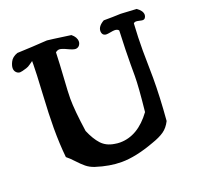

<svg xmlns="http://www.w3.org/2000/svg" viewBox="-128 -860 1039 1011"><g transform="rotate(-20 391.5 -355.0)"><path d="M119.1 -111.3Q111.3 -186.5 111.3 -276.4Q111.3 -349.6 118.2 -468.3Q125 -586.9 125 -628.9V-647.5Q122.1 -645.5 107.9 -635.3Q93.8 -625 83 -622.1Q54.7 -613.3 45.9 -613.3Q34.2 -613.3 25.4 -622.1Q15.6 -631.8 15.6 -646.5Q15.6 -661.1 25.4 -680.7Q36.1 -703.1 66.4 -713.9Q115.2 -715.8 152.8 -717.8Q190.4 -719.7 208.5 -721.2Q226.6 -722.7 235.4 -722.7Q242.2 -722.7 366.2 -705.1Q391.6 -684.6 391.6 -660.2Q391.6 -649.4 383.8 -638.7Q375 -628.9 362.3 -628.9Q349.6 -628.9 321.3 -642.6Q293 -656.2 280.3 -656.2Q269.5 -656.2 258.8 -647.5Q256.8 -585 251.5 -505.4Q246.1 -425.8 246.1 -392.6Q246.1 -327.1 263.7 -205.1Q285.2 -154.3 312 -125Q338.9 -95.7 383.8 -88.9Q399.4 -85.9 414.1 -85.9Q514.6 -85.9 591.8 -191.4Q606.4 -329.1 606.4 -388.7V-455.1Q606.4 -524.4 611.3 -641.6Q604.5 -651.4 587.9 -651.4Q580.1 -651.4 564.5 -648.4Q548.8 -645.5 542 -645.5Q525.4 -645.5 519.5 -658.2Q516.6 -665 516.6 -671.9Q516.6 -699.2 552.7 -719.7Q580.1 -719.7 601.6 -720.2Q623 -720.7 632.8 -721.2Q642.6 -721.7 646.5 -721.7Q653.3 -721.7 658.2 -721.2Q663.1 -720.7 684.1 -719.7Q705.1 -718.8 736.3 -716.8Q765.6 -696.3 765.6 -673.8Q765.6 -666 760.7 -658.2Q755.9 -650.4 746.1 -650.4Q741.2 -650.4 729 -653.3Q716.8 -656.2 710.9 -656.2Q701.2 -656.2 696.3 -650.4Q691.4 -573.2 691.4 -499Q691.4 -472.7 692.4 -423.3Q693.4 -374 693.4 -346.7Q693.4 -238.3 682.6 -108.4Q666 -75.2 640.6 -57.6Q615.2 -40 572.3 -25.4Q466.8 13.7 386.7 13.7Q320.3 13.7 244.1 -10.7Q217.8 -19.5 198.7 -35.2Q179.7 -50.8 158.2 -74.2Q136.7 -97.7 119.1 -111.3Z"/></g></svg>

Font: LPEducational
Style: Medium
Weight: 500
Designer: Based on Essays1743, by John Stracke, which says:

Based on the typeface in a 1743 English translation of the essays of 
Version: Version 001.204